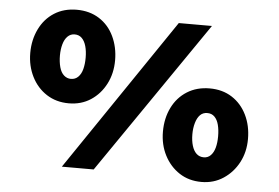

<svg xmlns="http://www.w3.org/2000/svg" viewBox="-51 -791 1276 877"><g transform="rotate(5 586.5 -353.0)"><path d="M261 0 736 -700H888L407 0ZM267 -291Q209 -291 165 -319.5Q121 -348 96.5 -397Q72 -446 72 -505Q72 -565 96 -614.5Q120 -664 164 -692Q208 -720 267 -720Q326 -720 370 -692Q414 -664 437.5 -614.5Q461 -565 461 -505Q461 -445 436 -396.5Q411 -348 367.5 -319.5Q324 -291 267 -291ZM267 -403Q287 -403 300.5 -416.5Q314 -430 320 -453Q326 -476 326 -505Q326 -535 319.5 -558Q313 -581 300 -594Q287 -607 267 -607Q248 -607 234.5 -593.5Q221 -580 214.5 -556.5Q208 -533 208 -505Q208 -476 214.5 -452Q221 -428 235 -415.5Q249 -403 267 -403ZM902 14Q844 14 800.5 -14.5Q757 -43 732 -91.5Q707 -140 707 -200Q707 -261 731 -310Q755 -359 799.5 -387Q844 -415 903 -415Q962 -415 1005.5 -387Q1049 -359 1073 -310Q1097 -261 1097 -200Q1097 -140 1071.5 -92Q1046 -44 1002 -15Q958 14 902 14ZM903 -99Q922 -99 935 -112.5Q948 -126 954 -148.5Q960 -171 960 -200Q960 -230 954 -253Q948 -276 935 -289Q922 -302 902 -302Q882 -302 869 -289Q856 -276 849 -252Q842 -228 842 -200Q842 -170 849 -147Q856 -124 869.5 -111.5Q883 -99 903 -99Z"/></g></svg>

Font: Lexend Mega
Style: Bold
Weight: 700
Version: Version 1.007